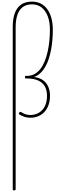

<svg xmlns="http://www.w3.org/2000/svg" viewBox="-20 -1441 740 2381"><path d="M155 920Q146 920 142 916Q138 912 138 905V-1108Q138 -1211 164.5 -1280.5Q191 -1350 244 -1385.5Q297 -1421 376 -1421Q436 -1421 484 -1397.5Q532 -1374 565.5 -1328Q599 -1282 617 -1217.5Q635 -1153 635 -1071Q635 -1012 630 -950.5Q625 -889 614 -829Q603 -769 585.5 -714Q568 -659 542 -613.5Q516 -568 481 -535Q446 -502 402 -486Q473 -477 516 -444.5Q559 -412 579.5 -363Q600 -314 600 -253Q600 -190 582 -139.5Q564 -89 531.5 -53.5Q499 -18 454 0.5Q409 19 355 19Q313 19 281.5 7.5Q250 -4 221 -21Q213 -27 214.5 -33.5Q216 -40 220 -46Q226 -54 232.5 -54Q239 -54 246 -49Q272 -32 298 -23.5Q324 -15 355 -15Q399 -15 437 -30.5Q475 -46 503.5 -76.5Q532 -107 547.5 -151.5Q563 -196 563 -253Q563 -317 538.5 -365Q514 -413 458.5 -440.5Q403 -468 310 -468H300Q296 -468 292.5 -471Q289 -474 289 -484Q289 -493 292.5 -496.5Q296 -500 300 -500H314Q366 -500 407.5 -522.5Q449 -545 480.5 -585.5Q512 -626 534 -680.5Q556 -735 570.5 -798.5Q585 -862 592 -932Q599 -1002 599 -1072Q599 -1171 571.5 -1241Q544 -1311 495 -1349Q446 -1387 376 -1387Q308 -1387 263 -1354Q218 -1321 196 -1257.5Q174 -1194 174 -1101V905Q174 912 170 916Q166 920 155 920Z"/></svg>

Font: Playwrite BE WAL Thin
Style: Regular
Weight: 250
Version: Version 1.002